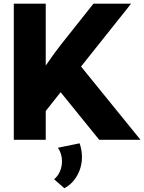

<svg xmlns="http://www.w3.org/2000/svg" viewBox="-20 -752 777 1033"><path d="M226.1 0H54.2V-732.4H226.1V-399.4Q250 -434.1 271.7 -464.1Q293.5 -494.1 308.6 -512.7L482.9 -732.4H685.5L416 -394L735.8 0H513.7L306.2 -255.9L226.1 -154.8ZM326.2 260.7 271 212.4Q292 195.3 302.7 169.7Q313.5 144 313.5 116.2Q313.5 74.2 291.5 43L408.2 19Q420.9 54.7 420.9 92.3Q420.9 146.5 395.3 192.1Q369.6 237.8 326.2 260.7Z"/></svg>

Font: Kumbh Sans ExtraBold
Style: Regular
Weight: 800
Version: Version 1.005